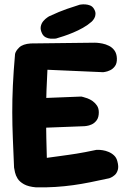

<svg xmlns="http://www.w3.org/2000/svg" viewBox="-20 -848 589 867"><path d="M142.5 -2Q108 -5 88.2 -16.1Q68.5 -27.2 59.6 -41.5Q50.8 -55.8 47.8 -69.4Q44.8 -83 43.5 -91.2Q40.5 -162.8 38 -222.9Q35.5 -283 35.4 -340.4Q35.2 -397.8 38.1 -461.4Q41 -525 48 -604.5Q51 -618.5 67 -633.9Q83 -649.2 118.5 -651.8L408 -655.2Q408 -655.2 417.6 -654.8Q427.2 -654.2 442.2 -651.4Q457.2 -648.5 472.1 -641.1Q487 -633.8 497 -619.9Q507 -606 507.8 -584.2Q508.5 -562 499.2 -549.4Q490 -536.8 477.5 -530.9Q465 -525 455.4 -523.5Q445.8 -522 445.8 -522L194.2 -533Q191.5 -481.5 190 -441.2Q188.5 -401 188 -366.4Q187.5 -331.8 188.1 -297.8Q188.8 -263.8 189.2 -224.5Q189.8 -185.2 191.5 -135.2Q224.8 -140 248.4 -143Q272 -146 290 -148.8Q308 -151.5 325.9 -154.2Q343.8 -157 364.9 -161.1Q386 -165.2 415 -171.2Q415 -171.2 423.1 -171.4Q431.2 -171.5 443.9 -169.6Q456.5 -167.8 470.2 -162.1Q484 -156.5 495 -146.2Q506 -136 510 -119.5Q516.5 -96 512 -80.9Q507.5 -65.8 498.1 -57.6Q488.8 -49.5 481 -46.2Q473.2 -43 473.2 -43Q426.8 -33 387.4 -25Q348 -17 309.8 -11.8Q271.5 -6.5 231.2 -3.9Q191 -1.2 142.5 -2ZM76.2 -267.2 68 -401 347 -412Q347 -412 355.1 -410.1Q363.2 -408.2 375 -403.9Q386.8 -399.5 398.4 -391.4Q410 -383.2 418.1 -370.9Q426.2 -358.5 426.2 -340.8Q426.2 -318 416.6 -305Q407 -292 394.1 -286.2Q381.2 -280.5 371.6 -279.4Q362 -278.2 362 -278.2ZM233 -674Q233 -674 225.6 -673.4Q218.2 -672.8 207.9 -673.5Q197.5 -674.2 187.1 -679.2Q176.8 -684.2 170.8 -695.2Q161.2 -713.8 164.1 -728.4Q167 -743 175.9 -753.1Q184.8 -763.2 192.9 -768.6Q201 -774 201 -774Q250 -796.8 282.4 -807.8Q314.8 -818.8 340.2 -826.8Q340.2 -826.8 347.6 -827.8Q355 -828.8 365.5 -828.1Q376 -827.5 386.8 -823.4Q397.5 -819.2 404.2 -808.2Q411.8 -795.8 411.2 -785Q410.8 -774.2 406.4 -766.5Q402 -758.8 397.8 -754.2Q393.5 -749.8 393.5 -749.8Q376.2 -734.5 354.5 -722.4Q332.8 -710.2 310.4 -700.9Q288 -691.5 267.9 -684.9Q247.8 -678.2 233 -674Z"/></svg>

Font: Sour Gummy Black
Style: Regular
Weight: 900
Version: Version 1.000